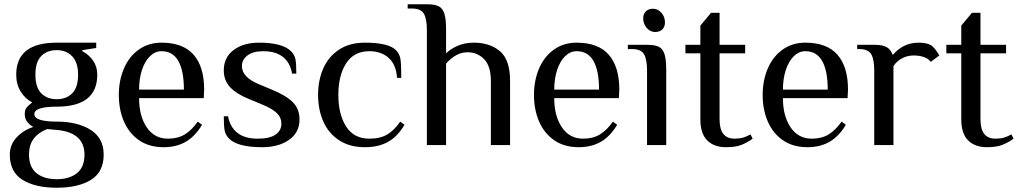

<svg xmlns="http://www.w3.org/2000/svg" viewBox="-20 -680 4773 900"><path d="M26 45Q26 -1 57 -35Q88 -69 136 -85Q96 -107 96 -145Q96 -165 105 -176Q114 -187 131 -200Q99 -216 77.5 -250Q56 -284 56 -330Q56 -480 246 -480H431V-455L366 -445V-440Q397 -424 416.5 -395.5Q436 -367 436 -330Q436 -180 246 -180Q141 -180 141 -145Q141 -110 246 -110Q343 -110 404.5 -71.5Q466 -33 466 45Q466 126 406.5 163Q347 200 246 200Q145 200 85.5 163Q26 126 26 45ZM346 -330Q346 -387 318.5 -416Q291 -445 246 -445Q201 -445 173.5 -417.5Q146 -390 146 -330Q146 -270 173.5 -242.5Q201 -215 246 -215Q291 -215 318.5 -242.5Q346 -270 346 -330ZM376 45Q376 -55 256 -70L201 -75Q160 -59 138 -30Q116 -1 116 45Q116 103 151 131.5Q186 160 246 160Q306 160 341 131.5Q376 103 376 45Z M537 -235Q537 -303 561 -359Q585 -415 630.5 -447.5Q676 -480 737 -480Q838 -480 887.5 -423.5Q937 -367 937 -260L935 -220H632Q632 -136 668 -83Q704 -30 767 -30Q814 -30 846.5 -50Q879 -70 907 -110L927 -95Q894 -40 850 -15Q806 10 747 10Q679 10 632 -22.5Q585 -55 561 -110.5Q537 -166 537 -235ZM842 -260Q842 -348 816 -394Q790 -440 737 -440Q707 -440 683 -416.5Q659 -393 645.5 -352Q632 -311 632 -260Z M1054 -30Q1037 -47 1033 -68.5Q1029 -90 1029 -135H1049Q1058 -85 1092.5 -57.5Q1127 -30 1189 -30Q1244 -30 1271.5 -49Q1299 -68 1299 -100Q1299 -129 1277.5 -150Q1256 -171 1209 -190L1149 -215Q1089 -239 1059 -271Q1029 -303 1029 -350Q1029 -411 1075 -445.5Q1121 -480 1194 -480Q1304 -480 1344 -440Q1361 -423 1365 -402Q1369 -381 1369 -335H1349Q1341 -385 1307 -412.5Q1273 -440 1214 -440Q1167 -440 1140.5 -420.5Q1114 -401 1114 -370Q1114 -318 1194 -285L1254 -260Q1322 -232 1353 -200.5Q1384 -169 1384 -120Q1384 -59 1335 -24.5Q1286 10 1209 10Q1094 10 1054 -30Z M1471 -235Q1471 -304 1495.5 -359.5Q1520 -415 1569.5 -447.5Q1619 -480 1691 -480Q1801 -480 1836 -445Q1853 -428 1857 -403.5Q1861 -379 1861 -315H1841Q1837 -377 1802 -408.5Q1767 -440 1711 -440Q1639 -440 1602.5 -383Q1566 -326 1566 -235Q1566 -144 1602.5 -87Q1639 -30 1711 -30Q1762 -30 1795 -49.5Q1828 -69 1856 -110L1876 -95Q1843 -39 1798 -14.5Q1753 10 1691 10Q1619 10 1569.5 -22.5Q1520 -55 1495.5 -110.5Q1471 -166 1471 -235Z M1981 -540Q1981 -591 1967 -615.5Q1953 -640 1911 -640H1891V-660H1981Q2018 -660 2036.5 -650.5Q2055 -641 2063 -616Q2071 -591 2071 -540V-430Q2092 -451 2125.5 -465.5Q2159 -480 2201 -480Q2276 -480 2323.5 -440Q2371 -400 2371 -300V0H2281V-300Q2281 -370 2249.5 -402.5Q2218 -435 2171 -435Q2118 -435 2071 -382V0H1981Z M2483 -235Q2483 -303 2507 -359Q2531 -415 2576.5 -447.5Q2622 -480 2683 -480Q2784 -480 2833.5 -423.5Q2883 -367 2883 -260L2881 -220H2578Q2578 -136 2614 -83Q2650 -30 2713 -30Q2760 -30 2792.5 -50Q2825 -70 2853 -110L2873 -95Q2840 -40 2796 -15Q2752 10 2693 10Q2625 10 2578 -22.5Q2531 -55 2507 -110.5Q2483 -166 2483 -235ZM2788 -260Q2788 -348 2762 -394Q2736 -440 2683 -440Q2653 -440 2629 -416.5Q2605 -393 2591.5 -352Q2578 -311 2578 -260Z M2995 -594Q2995 -615 3007.5 -627Q3020 -639 3041 -639Q3064 -639 3080.5 -620Q3097 -601 3097 -575Q3097 -554 3084.5 -542Q3072 -530 3051 -530Q3028 -530 3011.5 -549Q2995 -568 2995 -594ZM3013 -350Q3013 -401 2999 -425.5Q2985 -450 2943 -450H2923V-470H3013Q3050 -470 3068.5 -460.5Q3087 -451 3095 -426Q3103 -401 3103 -350V0H3013Z M3263 -120V-430H3193V-470H3263V-560L3313 -620H3353V-470H3473V-430H3353V-120Q3353 -30 3423 -30Q3447 -30 3463.5 -35Q3480 -40 3498 -50L3508 -30Q3485 -13 3457 -1.5Q3429 10 3383 10Q3327 10 3295 -22Q3263 -54 3263 -120Z M3555 -235Q3555 -303 3579 -359Q3603 -415 3648.5 -447.5Q3694 -480 3755 -480Q3856 -480 3905.5 -423.5Q3955 -367 3955 -260L3953 -220H3650Q3650 -136 3686 -83Q3722 -30 3785 -30Q3832 -30 3864.5 -50Q3897 -70 3925 -110L3945 -95Q3912 -40 3868 -15Q3824 10 3765 10Q3697 10 3650 -22.5Q3603 -55 3579 -110.5Q3555 -166 3555 -235ZM3860 -260Q3860 -348 3834 -394Q3808 -440 3755 -440Q3725 -440 3701 -416.5Q3677 -393 3663.5 -352Q3650 -311 3650 -260Z M4078 -350Q4078 -401 4064 -425.5Q4050 -450 4008 -450H3998V-470H4078Q4116 -470 4135.5 -459.5Q4155 -449 4163 -425H4168Q4186 -448 4216.5 -464Q4247 -480 4288 -480Q4328 -480 4348 -465Q4365 -452 4383 -420L4343 -390Q4332 -405 4311 -412.5Q4290 -420 4263 -420Q4233 -420 4208 -406.5Q4183 -393 4168 -370V0H4078Z M4486 -120V-430H4416V-470H4486V-560L4536 -620H4576V-470H4696V-430H4576V-120Q4576 -30 4646 -30Q4670 -30 4686.5 -35Q4703 -40 4721 -50L4731 -30Q4708 -13 4680 -1.5Q4652 10 4606 10Q4550 10 4518 -22Q4486 -54 4486 -120Z"/></svg>

Font: Philosopher
Style: Regular
Weight: 400
Designer: Jovanny Lemonad
Foundry: Jovanny Lemonad
Version: Version 2.000